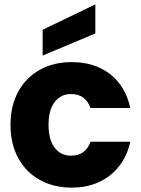

<svg xmlns="http://www.w3.org/2000/svg" viewBox="-20 -850 645 878"><path d="M28 -279Q28 -366 63.5 -431Q99 -496 162.5 -531Q226 -566 308 -566Q413 -566 483.5 -511Q554 -456 576 -356H394Q371 -420 305 -420Q258 -420 230 -383.5Q202 -347 202 -279Q202 -211 230 -174.5Q258 -138 305 -138Q371 -138 394 -202H576Q554 -104 483 -48Q412 8 308 8Q226 8 162.5 -27Q99 -62 63.5 -127Q28 -192 28 -279ZM416 -697 175 -596V-714L416 -830Z"/></svg>

Font: MSTAGE
Style: Bold
Weight: 700
Designer: Ninad Kale (Devanagari), Jonny Pinhorn (Latin)
Foundry: Indian Type Foundry
Version: 4.004